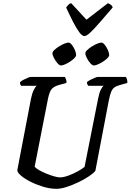

<svg xmlns="http://www.w3.org/2000/svg" viewBox="-20 -1188 821 1208"><path d="M336 0Q295 0 252 -13Q209 -26 171.5 -45Q134 -64 111 -84Q88 -104 89 -118L175 -567Q182 -601 192.5 -622Q203 -643 211 -648H113Q111 -651 108 -656.5Q105 -662 106 -671Q113 -678 127 -685.5Q141 -693 154.5 -698.5Q168 -704 174 -704H388Q391 -700 395 -690Q399 -680 398 -666L350 -653Q319 -644 305 -627.5Q291 -611 282 -567L198 -139Q205 -130 224.5 -118.5Q244 -107 269.5 -96.5Q295 -86 319 -79Q343 -72 358 -72Q380 -72 411 -83.5Q442 -95 470 -110.5Q498 -126 512 -138L597 -566Q604 -603 614 -623Q624 -643 632 -648H535Q533 -650 530 -656.5Q527 -663 527 -671Q534 -678 548.5 -685.5Q563 -693 576.5 -698.5Q590 -704 595 -704H772Q775 -700 778.5 -690Q782 -680 781 -666L734 -653Q713 -647 700.5 -638.5Q688 -630 680 -611.5Q672 -593 665 -558L580 -113Q569 -99 540.5 -79.5Q512 -60 474.5 -42Q437 -24 400 -12Q363 0 336 0ZM571 -776Q561 -776 548.5 -790Q536 -804 526.5 -822.5Q517 -841 517 -853Q517 -862 529 -873.5Q541 -885 558.5 -896Q576 -907 592.5 -913.5Q609 -920 618 -920Q628 -920 639.5 -905.5Q651 -891 659 -872.5Q667 -854 667 -842Q667 -833 656 -822Q645 -811 628.5 -800.5Q612 -790 596 -783Q580 -776 571 -776ZM363 -776Q354 -776 341.5 -790.5Q329 -805 319.5 -823Q310 -841 310 -853Q310 -862 322 -873.5Q334 -885 351.5 -896Q369 -907 385.5 -913.5Q402 -920 411 -920Q421 -920 432 -906Q443 -892 451 -873.5Q459 -855 459 -842Q459 -833 448 -822Q437 -811 421 -800.5Q405 -790 389 -783Q373 -776 363 -776ZM511 -961Q497 -961 479 -985Q461 -1009 440 -1050Q419 -1091 396 -1141Q403 -1150 409.5 -1157.5Q416 -1165 428 -1168L524 -1064L659 -1168Q685 -1158 689 -1141Q646 -1091 610.5 -1050Q575 -1009 550 -985Q525 -961 511 -961Z"/></svg>

Font: Texturina SemiBold
Style: Italic
Weight: 600
Italic angle: -11°
Designer: Guillermo Torres Carreño
Foundry: Omnibus-Type
Version: Version 1.002; ttfautohint (v1.8.3)